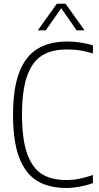

<svg xmlns="http://www.w3.org/2000/svg" viewBox="-20 -964 510 994"><path d="M47.5 -369Q47.5 -507 80.2 -590.8Q113 -674.5 174.8 -711.8Q236.5 -749 328.5 -749Q394 -749 461 -729.5V-687Q426 -698.5 394 -703.2Q362 -708 326 -708Q248 -708 197.5 -676.5Q147 -645 120.5 -571Q94 -497 94 -371Q94 -242.5 120.8 -168Q147.5 -93.5 197.2 -62.8Q247 -32 322 -32Q356.5 -32 389.2 -38.2Q422 -44.5 461 -58V-16Q391.5 9 321.5 9Q233.5 9 173.2 -27Q113 -63 80.2 -146.5Q47.5 -230 47.5 -369ZM417.5 -807H376.5L297 -921.5L217 -807H176L274 -944.5H319.5Z"/></svg>

Font: Encode Sans Condensed ExLight
Style: Regular
Weight: 275
Width: 3
Designer: Multiple Designers
Foundry: Impallari Type
Version: Version 2.000